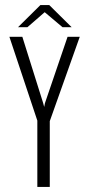

<svg xmlns="http://www.w3.org/2000/svg" viewBox="-20 -736 351 756"><path d="M127 0V-261L17 -591H68L150 -330L154 -315L157 -330L246 -591H294L176 -259V0ZM51 -629 139 -716H174L262 -629H226L156 -688L88 -629Z"/></svg>

Font: Alumni Sans Thin Light
Style: Regular
Weight: 300
Version: Version 1.018